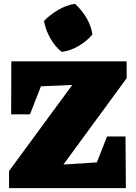

<svg xmlns="http://www.w3.org/2000/svg" viewBox="-20 -979 707 999"><path d="M27 0V-89L356 -537L193 -530L136 -384H38L39 -660H639V-572L310 -123L484 -134L537 -269H633L635 0ZM370 -959Q405 -928 429.5 -886.5Q454 -845 461 -800Q433 -766 389.5 -740Q346 -714 301 -709Q267 -736 242 -779.5Q217 -823 209 -870Q240 -902 282 -927Q324 -952 370 -959Z"/></svg>

Font: Piazzolla Black
Style: Regular
Weight: 900
Designer: Juan Pablo del Peral
Foundry: Huerta Tipografica
Version: Version 1.330